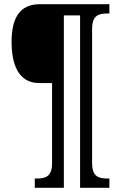

<svg xmlns="http://www.w3.org/2000/svg" viewBox="-20 -780 573 911"><path d="M145 111H283V-707H360V111H499V67H488C449 67 417 58 417 -5V-644C417 -707 449 -716 488 -716H499V-760H168C70 -760 35 -689 35 -582C35 -478 65 -386 166 -386H227V-5C227 58 195 67 156 67H145Z"/></svg>

Font: Noto Serif Myanmar Condensed Medium
Style: Regular
Weight: 500
Width: 3
Designer: Ben Mitchell and the Monotype Design Team
Foundry: Monotype Imaging Inc.
Version: Version 2.106